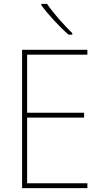

<svg xmlns="http://www.w3.org/2000/svg" viewBox="-20 -971 528 991"><path d="M431 0H94V-714H431V-689H120V-389H414V-364H120V-25H431ZM223 -951Q247 -915 284 -873Q321 -831 353 -800V-792H334Q298 -823 258.5 -866Q219 -909 193 -944V-951Z"/></svg>

Font: Noto Sans Tamil SemiCondensed Thin
Style: Regular
Weight: 100
Width: 4
Designer: Jelle Bosma - Monotype Design Team
Foundry: Monotype Imaging Inc.
Version: Version 2.004; ttfautohint (v1.8.4.7-5d5b)